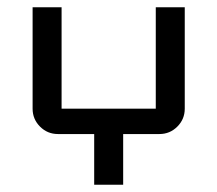

<svg xmlns="http://www.w3.org/2000/svg" viewBox="-20 -510 600 530"><path d="M490 -210Q490 -181 469.5 -160.5Q449 -140 420 -140H320V0H240V-140H140Q111 -140 90.5 -160.5Q70 -181 70 -210V-490H150V-210H410V-490H490Z"/></svg>

Font: Iceland
Style: Regular
Weight: 400
Designer: Cyreal (www.cyreal.org)
Foundry: Cyreal (www.cyreal.org)
Version: Version 1.001